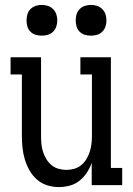

<svg xmlns="http://www.w3.org/2000/svg" viewBox="-20 -753 540 781"><path d="M219 8Q195 8 171.5 0.5Q148 -7 130 -23Q112 -39 100 -60Q88 -81 81 -104.5Q74 -128 71.5 -152Q69 -176 69 -200V-450H23V-520H147V-200Q147 -184 148.5 -167.5Q150 -151 155 -135.5Q160 -120 168.5 -106Q177 -92 189.5 -81.5Q202 -71 218 -66.5Q234 -62 250 -62Q266 -62 282 -66.5Q298 -71 310.5 -81.5Q323 -92 331.5 -106Q340 -120 345 -135.5Q350 -151 352 -167.5Q354 -184 354 -200V-450H307V-520H431V-70H477V0H353V-91Q346 -70 333.5 -51Q321 -32 303.5 -18Q286 -4 264 2Q242 8 219 8ZM350 -608Q337 -608 325 -611.5Q313 -615 304 -624Q295 -633 291.5 -645Q288 -657 288 -670Q288 -683 291.5 -695Q295 -707 304 -716Q313 -725 325 -729Q337 -733 350 -733Q363 -733 375 -729Q387 -725 396 -716Q405 -707 409 -695Q413 -683 413 -670Q413 -657 409 -645Q405 -633 396 -624Q387 -615 375 -611.5Q363 -608 350 -608ZM150 -608Q137 -608 125 -611.5Q113 -615 104 -624Q95 -633 91.5 -645Q88 -657 88 -670Q88 -683 91.5 -695Q95 -707 104 -716Q113 -725 125 -729Q137 -733 150 -733Q163 -733 175 -729Q187 -725 196 -716Q205 -707 209 -695Q213 -683 213 -670Q213 -657 209 -645Q205 -633 196 -624Q187 -615 175 -611.5Q163 -608 150 -608Z"/></svg>

Font: Iosevka Curly Slab
Style: Regular
Weight: 400
Monospace: yes
Designer: Belleve Invis
Foundry: Belleve Invis
Version: Version 22.1.2; ttfautohint (v1.8.4)